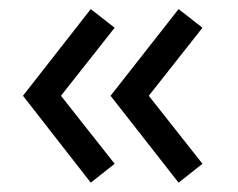

<svg xmlns="http://www.w3.org/2000/svg" viewBox="-20 -433 524 422"><path d="M179.5 -31.5 30.5 -222.5 179.5 -413 232 -372 114 -222.5 232 -73ZM372.5 -31.5 223 -222.5 372.5 -413 425 -372 307 -222.5 425 -73Z"/></svg>

Font: Lucymar Sans Medium
Style: Regular
Weight: 500
Foundry: The League of Moveable Type (original font) / Main changes by Cristiano Sobral with portions from Mirco Monsees
Version: Version 2.001;August 30, 2020;FontCreator 13.0.0.2681 64-bit